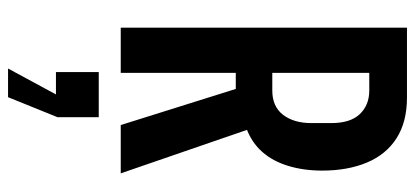

<svg xmlns="http://www.w3.org/2000/svg" viewBox="-304 -466 1056 489"><g transform="rotate(90 224.5 -221.0)"><path d="M50 0V-729H228Q290 -729 331.5 -702.5Q373 -676 393.5 -627Q414 -578 414 -513Q414 -466 402 -426.5Q390 -387 366 -360Q342 -333 306 -320L304 -322L307 -331L421 0H298L206 -293H150V-386H210Q251 -386 272 -413.5Q293 -441 293 -486V-536Q293 -585 270 -609Q247 -633 210 -633H165V0ZM154 287 220 165H163V56H278V161L227 287Z"/></g></svg>

Font: Hubot Sans Condensed SemiBold
Style: Regular
Weight: 600
Width: 3
Designer: Deni Anggara
Foundry: GitHub, Inc., Subsidiary of Microsoft Corporation
Version: Version 2.000